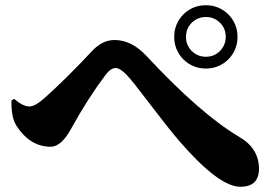

<svg xmlns="http://www.w3.org/2000/svg" viewBox="-20 -741 1040 734"><path d="M681 -514Q646 -550 646 -600Q646 -650 681 -686Q717 -721 767 -721Q817 -721 853 -686Q888 -650 888 -600Q888 -550 853 -514Q817 -479 767 -479Q717 -479 681 -514ZM713 -654Q691 -632 691 -600Q691 -569 713 -546Q736 -524 767 -524Q799 -524 821 -546Q843 -569 843 -600Q843 -632 821 -654Q799 -676 767 -676Q736 -676 713 -654ZM24 -357 34 -363Q68 -334 92 -334Q114 -334 150 -366Q231 -438 332 -546Q371 -588 418 -588Q483 -588 539 -528Q747 -305 894 -218Q970 -174 970 -96Q970 -27 899 -27Q817 -27 667 -200Q624 -250 551 -346Q487 -431 465 -454Q439 -481 422 -481Q403 -481 383 -454Q314 -362 252 -249Q214 -180 174 -180Q95 -180 43 -260Q22 -293 24 -357Z"/></svg>

Font: Source Han Serif CN Heavy
Style: Regular
Weight: 900
Designer: Ryoko NISHIZUKA  (kana & ideographs); Frank Grießhammer (Latin, Greek & Cyrillic); Wenlong ZHANG  (bopomofo); Sandoll Co
Foundry: Adobe Systems Incorporated
Version: Version 1.000;PS 1;hotconv 16.6.53;makeotf.lib2.5.65590